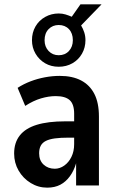

<svg xmlns="http://www.w3.org/2000/svg" viewBox="-20 -853 534 883"><path d="M197 10Q156 10 121 -11.5Q86 -33 65.5 -68.5Q45 -104 45 -147Q45 -197 71 -230Q97 -263 149 -279Q201 -295 280 -295H335V-220H296Q258 -220 232.5 -216.5Q207 -213 191 -205Q175 -197 167.5 -183Q160 -169 160 -148Q160 -115 180.5 -96Q201 -77 232 -77Q255 -77 275.5 -91.5Q296 -106 308.5 -131.5Q321 -157 321 -190V-330Q321 -374 300.5 -392.5Q280 -411 236 -411Q204 -411 168.5 -400.5Q133 -390 96 -366L61 -449Q89 -467 120.5 -479Q152 -491 186.5 -497.5Q221 -504 255 -504Q313 -504 353 -483Q393 -462 414 -421Q435 -380 435 -317V0H330V-102Q320 -68 301.5 -42.5Q283 -17 257.5 -3.5Q232 10 197 10ZM250 -546Q215 -546 187.5 -562Q160 -578 143.5 -606Q127 -634 127 -668Q127 -703 143 -731Q159 -759 187.5 -775Q216 -791 250 -791Q267 -791 281.5 -786.5Q296 -782 310 -776L350 -833H447L353 -736Q362 -721 367.5 -704Q373 -687 373 -668Q373 -634 357 -606Q341 -578 313 -562Q285 -546 250 -546ZM250 -599Q279 -599 297 -618.5Q315 -638 315 -668Q315 -700 297 -719Q279 -738 250 -738Q222 -738 203.5 -719Q185 -700 185 -668Q185 -638 203.5 -618.5Q222 -599 250 -599Z"/></svg>

Font: Nunito Sans 10pt Condensed
Style: Bold
Weight: 700
Width: 3
Designer: Vernon Adams
Foundry: Vernon Adams
Version: Version 3.101;gftools[0.9.27]